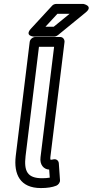

<svg xmlns="http://www.w3.org/2000/svg" viewBox="-20 -919 471 976"><path d="M110 -126 178 -681H255L186 -120C181 -82 202 -58 230 -57L233 -16C221 -14 209 -13 194 -13C119 -13 101 -49 110 -126ZM60 -126C49 -33 82 37 188 37C220 37 246 33 266 25C276 21 286 9 285 -3L279 -89C278 -103 266 -112 252 -109C243 -107 243 -107 237 -107C237 -107 235 -111 236 -120L308 -706C309 -717 301 -731 286 -731H159C148 -731 133 -721 131 -706ZM334 -849 253 -783H211L272 -849ZM416 -856C456 -889 404 -899 404 -899H266C259 -899 250 -896 245 -890L138 -774C102 -735 153 -733 153 -733H256C262 -733 269 -736 274 -740Z"/></svg>

Font: Falling Sky
Style: ExtOuObl
Weight: 400
Designer: Paul D. Hunt
Foundry: Adobe Systems Incorporated
Version: Version 1.02